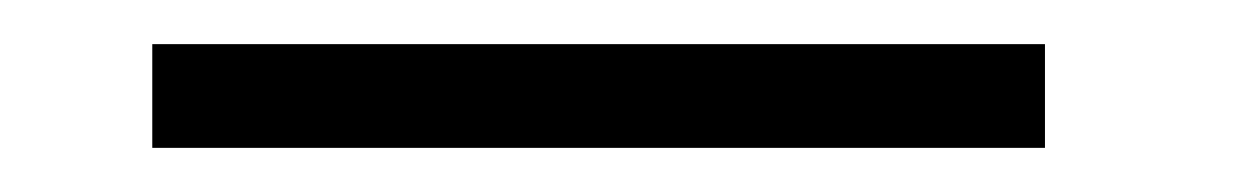

<svg xmlns="http://www.w3.org/2000/svg" viewBox="-20 -283 568 87"><path d="M49 -216H453.5V-263H49Z"/></svg>

Font: Anybody Expanded Light
Style: Regular
Weight: 300
Width: 7
Version: Version 1.113;gftools[0.9.25]